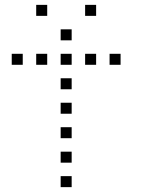

<svg xmlns="http://www.w3.org/2000/svg" viewBox="-20 -793 640 785"><path d="M129 -773Q128 -773 128 -773Q128 -773 128 -772V-729Q128 -728 128 -728Q128 -728 129 -728H172Q173 -728 173 -728Q173 -728 173 -729V-772Q173 -773 173 -773Q173 -773 172 -773ZM329 -773Q328 -773 328 -773Q328 -773 328 -772V-729Q328 -728 328 -728Q328 -728 329 -728H372Q373 -728 373 -728Q373 -728 373 -729V-772Q373 -773 373 -773Q373 -773 372 -773ZM229 -673Q228 -673 228 -673Q228 -673 228 -672V-629Q228 -628 228 -628Q228 -628 229 -628H272Q273 -628 273 -628Q273 -628 273 -629V-672Q273 -673 273 -673Q273 -673 272 -673ZM29 -573Q28 -573 28 -573Q28 -573 28 -572V-529Q28 -528 28 -528Q28 -528 29 -528H72Q73 -528 73 -528Q73 -528 73 -529V-572Q73 -573 73 -573Q73 -573 72 -573ZM129 -573Q128 -573 128 -573Q128 -573 128 -572V-529Q128 -528 128 -528Q128 -528 129 -528H172Q173 -528 173 -528Q173 -528 173 -529V-572Q173 -573 173 -573Q173 -573 172 -573ZM229 -573Q228 -573 228 -573Q228 -573 228 -572V-529Q228 -528 228 -528Q228 -528 229 -528H272Q273 -528 273 -528Q273 -528 273 -529V-572Q273 -573 273 -573Q273 -573 272 -573ZM329 -573Q328 -573 328 -573Q328 -573 328 -572V-529Q328 -528 328 -528Q328 -528 329 -528H372Q373 -528 373 -528Q373 -528 373 -529V-572Q373 -573 373 -573Q373 -573 372 -573ZM429 -573Q428 -573 428 -573Q428 -573 428 -572V-529Q428 -528 428 -528Q428 -528 429 -528H472Q473 -528 473 -528Q473 -528 473 -529V-572Q473 -573 473 -573Q473 -573 472 -573ZM229 -473Q228 -473 228 -473Q228 -473 228 -472V-429Q228 -428 228 -428Q228 -428 229 -428H272Q273 -428 273 -428Q273 -428 273 -429V-472Q273 -473 273 -473Q273 -473 272 -473ZM229 -373Q228 -373 228 -373Q228 -373 228 -372V-329Q228 -328 228 -328Q228 -328 229 -328H272Q273 -328 273 -328Q273 -328 273 -329V-372Q273 -373 273 -373Q273 -373 272 -373ZM229 -273Q228 -273 228 -273Q228 -273 228 -272V-229Q228 -228 228 -228Q228 -228 229 -228H272Q273 -228 273 -228Q273 -228 273 -229V-272Q273 -273 273 -273Q273 -273 272 -273ZM229 -173Q228 -173 228 -173Q228 -173 228 -172V-129Q228 -128 228 -128Q228 -128 229 -128H272Q273 -128 273 -128Q273 -128 273 -129V-172Q273 -173 273 -173Q273 -173 272 -173ZM229 -73Q228 -73 228 -73Q228 -73 228 -72V-29Q228 -28 228 -28Q228 -28 229 -28H272Q273 -28 273 -28Q273 -28 273 -29V-72Q273 -73 273 -73Q273 -73 272 -73Z"/></svg>

Font: Doto Light
Style: Regular
Weight: 300
Monospace: yes
Version: Version 1.000